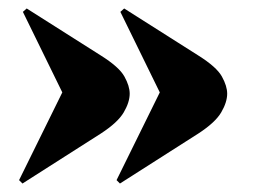

<svg xmlns="http://www.w3.org/2000/svg" viewBox="-20 -491 596 453"><path d="M33 -58 25 -66 127 -273 34 -463 43 -471 218 -360Q261 -333 273.5 -310.5Q286 -288 286 -270Q286 -250 272 -226Q258 -202 218 -176ZM263 -58 255 -66 357 -273 264 -463 273 -471 448 -360Q491 -333 503.5 -310.5Q516 -288 516 -270Q516 -250 502 -226Q488 -202 448 -176Z"/></svg>

Font: Literata 72pt Black
Style: Regular
Weight: 900
Designer: Latin by Veronika Burian and Jose Scaglione. Greek by Irene Vlachou. Cyrillic by Vera Evstafieva.
Foundry: TypeTogether
Version: Version 3.002